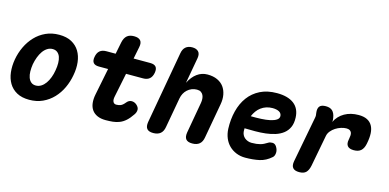

<svg xmlns="http://www.w3.org/2000/svg" viewBox="-70 -1140 3141 1550"><g transform="rotate(15 1500.0 -365.0)"><path d="M218 10Q156 10 114 -13Q72 -36 48.5 -75.5Q25 -115 19 -166.5Q13 -218 23 -275Q33 -332 57.5 -383.5Q82 -435 119.5 -474.5Q157 -514 207 -537Q257 -560 319 -560Q381 -560 423 -537Q465 -514 488.5 -475Q512 -436 518 -384.5Q524 -333 513 -275Q503 -218 479 -166.5Q455 -115 417.5 -75.5Q380 -36 330 -13Q280 10 218 10ZM240 -115Q264 -115 284.5 -128Q305 -141 320.5 -163Q336 -185 347 -214Q358 -243 363 -275Q369 -308 368.5 -337Q368 -366 360.5 -387.5Q353 -409 337 -422Q321 -435 297 -435Q273 -435 252.5 -422Q232 -409 216.5 -387Q201 -365 190 -336Q179 -307 173 -275Q168 -243 168.5 -214Q169 -185 177 -163Q185 -141 200.5 -128Q216 -115 240 -115Z M1086 -530Q1120 -530 1134 -513.5Q1148 -497 1142 -463Q1136 -429 1116 -412Q1096 -395 1062 -395H920L879 -194Q876 -180 876.5 -169Q877 -158 881 -150Q885 -142 891.5 -138Q898 -134 908 -134Q926 -134 943 -140Q960 -146 981 -172Q998 -193 1021 -193.5Q1044 -194 1063 -178Q1085 -159 1085 -138Q1085 -117 1071 -97Q1047 -61 1023 -39.5Q999 -18 972.5 -7.5Q946 3 917.5 6Q889 9 857 9Q816 9 787 -4Q758 -17 741.5 -40.5Q725 -64 721 -97Q717 -130 725 -170L770 -395H693Q660 -395 646.5 -411.5Q633 -428 639 -461Q645 -496 665 -513Q685 -530 720 -530H797L817 -630Q825 -668 846 -686.5Q867 -705 905 -705Q943 -705 959 -686.5Q975 -668 967 -630L947 -530Z M1388 -315 1343 -65Q1337 -27 1315 -8.5Q1293 10 1255 10Q1217 10 1202 -8.5Q1187 -27 1193 -65L1300 -667Q1306 -704 1327 -722Q1348 -740 1382 -740Q1416 -740 1433.5 -722Q1451 -704 1445 -667L1406 -450Q1432 -503 1471 -531.5Q1510 -560 1558 -560Q1606 -560 1640.5 -544Q1675 -528 1695 -500.5Q1715 -473 1722 -435.5Q1729 -398 1721 -355L1669 -65Q1663 -27 1641 -8.5Q1619 10 1581 10Q1543 10 1528 -8.5Q1513 -27 1519 -65L1565 -325Q1568 -342 1567 -359Q1566 -376 1559.5 -389.5Q1553 -403 1540.5 -411.5Q1528 -420 1507 -420Q1484 -420 1464 -412Q1444 -404 1428 -389.5Q1412 -375 1402 -356Q1392 -337 1388 -315Z M2240 -143Q2257 -117 2255 -91Q2253 -65 2239 -53Q2194 -13 2141.5 -1.5Q2089 10 2023 10Q1983 10 1948.5 -4Q1914 -18 1888.5 -43Q1863 -68 1848.5 -103Q1834 -138 1832 -180Q1829 -259 1846.5 -328.5Q1864 -398 1902 -449.5Q1940 -501 1999 -530.5Q2058 -560 2139 -560Q2230 -560 2280.5 -521.5Q2331 -483 2334 -408Q2336 -360 2321 -327Q2306 -294 2278.5 -272.5Q2251 -251 2214 -239Q2177 -227 2134.5 -222Q2092 -217 2046.5 -217Q2001 -217 1958 -218V-194Q1959 -177 1966 -163Q1973 -149 1984.5 -139.5Q1996 -130 2011 -124.5Q2026 -119 2042 -119Q2065 -119 2082 -121Q2099 -123 2114 -127Q2129 -131 2143 -138Q2157 -145 2173 -155Q2185 -163 2206 -163Q2227 -163 2240 -143ZM1981 -325Q2025 -324 2067 -326Q2109 -328 2141.5 -335Q2174 -342 2193.5 -355Q2213 -368 2212 -389Q2211 -400 2205.5 -408.5Q2200 -417 2190 -422.5Q2180 -428 2166 -431Q2152 -434 2135 -434Q2107 -434 2083 -426Q2059 -418 2039.5 -403.5Q2020 -389 2005.5 -369Q1991 -349 1981 -325Z M2475 10Q2437 10 2421.5 -8.5Q2406 -27 2413 -65L2486 -449Q2488 -459 2487.5 -468Q2487 -477 2485 -487Q2480 -524 2494.5 -542Q2509 -560 2546 -560Q2583 -560 2602 -541.5Q2621 -523 2627 -487Q2629 -478 2629.5 -468.5Q2630 -459 2628 -450Q2654 -503 2704 -531.5Q2754 -560 2821 -560Q2864 -560 2892 -546Q2920 -532 2935 -505.5Q2950 -479 2952 -442Q2954 -405 2945 -360L2943 -350Q2935 -312 2914 -293.5Q2893 -275 2855 -275Q2817 -275 2802 -293.5Q2787 -312 2794 -347L2795 -352Q2798 -368 2799 -382.5Q2800 -397 2795.5 -407.5Q2791 -418 2781 -424Q2771 -430 2753 -430Q2733 -430 2709 -422.5Q2685 -415 2664 -401.5Q2643 -388 2627.5 -369Q2612 -350 2608 -328L2558 -65Q2550 -27 2531.5 -8.5Q2513 10 2475 10Z"/></g></svg>

Font: Maple Mono NL ExtraBold
Style: Italic
Weight: 800
Italic angle: -10°
Monospace: yes
Designer: subframe7536
Version: Version 7.000